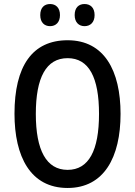

<svg xmlns="http://www.w3.org/2000/svg" viewBox="-20 -924 671 954"><path d="M180 -849C180 -812 201 -794 229 -794C257 -794 278 -813 278 -849C278 -886 257 -904 229 -904C201 -904 180 -887 180 -849ZM351 -849C351 -813 372 -794 400 -794C429 -794 450 -813 450 -849C450 -886 429 -904 400 -904C372 -904 351 -887 351 -849ZM579 -358C579 -573 498 -724 316 -724C140 -724 52 -595 52 -359C52 -146 131 10 316 10C497 10 579 -143 579 -358ZM158 -358C158 -538 209 -635 316 -635C422 -635 472 -539 472 -358C472 -176 421 -80 316 -80C210 -80 158 -178 158 -358Z"/></svg>

Font: Noto Sans Kannada Condensed Medium
Style: Regular
Weight: 500
Width: 3
Designer: Jelle Bosma - Monotype Design Team
Foundry: Monotype Imaging Inc.
Version: Version 2.005